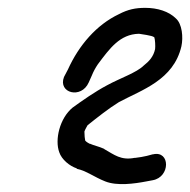

<svg xmlns="http://www.w3.org/2000/svg" viewBox="-20 -739 484 489"><path d="M346 -572C328 -554 286 -540 253 -522C221 -505 190 -483 165 -465C132 -438 119 -383 131 -351C137 -333 157 -316 176 -310L175 -309H176C200 -304 220 -288 248 -277C278 -265 322 -271 353 -277L369 -280C414 -288 414 -356 370 -346H369L354 -342C345 -340 335 -338 325 -337H323C288 -330 271 -345 246 -359L245 -360C232 -366 220 -368 209 -373H208C206 -374 199 -378 197 -381C196 -386 195 -394 195 -404C196 -408 202 -418 203 -420C228 -440 257 -463 283 -479C341 -510 422 -535 442 -621C447 -644 444 -678 428 -692C410 -710 381 -719 350 -719C325 -719 306 -715 283 -703C226 -676 181 -624 153 -562L143 -543C127 -502 187 -486 206 -529L214 -547C218 -557 223 -566 229 -575C259 -615 285 -652 334 -653L353 -650C363 -648 369 -647 373 -644C375 -639 376 -621 375 -614C371 -595 360 -583 346 -572Z"/></svg>

Font: Stray Cat
Style: ExBdExtObl
Weight: 800
Version: Version 1.0